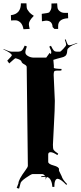

<svg xmlns="http://www.w3.org/2000/svg" viewBox="-35 -1091 477 1133"><path d="M286.1 -920.4 275.4 -931.2Q273.9 -969.2 236.3 -969.2Q231.4 -969.2 212.4 -965.3L211.4 -1009.3Q250 -1013.7 256.3 -1018.6V-1019.5Q268.6 -1034.7 268.6 -1050.3V-1070.3L302.2 -1071.3Q303.2 -1043 307.4 -1036.4Q311.5 -1029.8 317.4 -1024.4V-1025.4Q327.6 -1015.1 347.2 -1015.1H366.2L367.2 -983.4Q308.1 -980.5 308.1 -937.5V-920.4ZM49.3 -971.2 30.3 -970.2 29.3 -1001.5Q88.4 -1008.3 88.4 -1071.3H121.1Q121.1 -1043 126.5 -1034.7Q131.8 -1026.4 136 -1021.5Q140.1 -1016.6 140.9 -1015.6Q141.6 -1014.6 143.1 -1013.7Q147.9 -1008.3 164.6 -997.6Q135.3 -968.3 135.3 -949.2Q135.3 -940.4 140.1 -920.4L103.5 -918.5Q99.1 -945.3 85.4 -958.3Q71.8 -971.2 55.2 -971.2ZM234.9 -41 233.4 -47.9Q231 -47.9 208.5 -45.9V-50.8L230.5 -53.2Q223.1 -64 211.4 -64H157.7Q149.9 -64 117.7 -41.7Q85.4 -19.5 85.4 -6.8L77.6 22L63.5 18.1L73.7 -8.8Q73.7 -30.8 115.2 -86.4Q129.4 -105 129.4 -112.8L122.6 -695.8Q122.6 -704.1 108.2 -711.4Q93.8 -718.8 92 -726.8Q90.3 -734.9 75.9 -741Q61.5 -747.1 54.7 -747.1Q53.2 -747.1 19.5 -716.8L7.8 -732.9Q34.7 -760.7 34.7 -764.2Q34.7 -776.9 -15.1 -799.8L-14.2 -801.8Q20.5 -786.1 33.7 -786.1H72.8Q85 -786.1 93 -792.5Q101.1 -798.8 110.8 -821.8L123.5 -816.9Q114.7 -793.9 114.7 -781.5Q114.7 -769 130.6 -760Q146.5 -751 164.6 -751H237.8L257.8 -778.8L264.6 -772Q267.6 -774.9 267.6 -783.4Q267.6 -792 255.9 -815.9L265.6 -820.8Q276.9 -797.9 283.2 -792Q289.6 -786.1 299.8 -786.1H318.8Q322.8 -786.1 339.1 -803.5Q355.5 -820.8 355.5 -826.9Q355.5 -833 347.7 -856.9L352.5 -858.9Q360.4 -835.4 364 -829.8Q367.7 -824.2 372.6 -824.2H375.5Q385.3 -824.2 420.4 -837.9L421.4 -835.9Q389.2 -823.7 378.4 -815.9L365.7 -804.2Q361.8 -799.8 361.6 -790.5Q361.3 -781.2 358.4 -772.7Q355.5 -764.2 349.6 -760.3Q340.3 -753.9 330.6 -752.2Q320.8 -750.5 303 -744.9Q285.2 -739.3 279.8 -737.8L282.7 -704.1V-690.9Q282.7 -685.5 328.6 -684.1L326.7 -674.8Q319.8 -674.3 311.5 -674.3H299.8Q287.1 -674.3 284.7 -668.9Q281.7 -663.1 281.7 -648.9L288.6 -496.1Q288.6 -447.8 283.2 -354Q277.8 -260.3 277.3 -236.6Q276.9 -212.9 282.2 -205.6Q287.6 -198.2 308.6 -184.1L303.7 -175.8Q277.8 -192.9 263.7 -192.9Q249.5 -192.9 249.5 -179.2V-136.2Q249.5 -123 281.5 -114.5Q313.5 -106 313.5 -91.8L312.5 -87.9Q312.5 -83.5 319.8 -69.8Q327.1 -56.2 328.6 -51.8Q334.5 -30.8 360.8 -4.9L356.4 0Q326.7 -31.2 309.6 -35.2H308.6L305.7 -36.1Q285.6 -36.1 285.6 12.2L273.4 11.2Q273.4 -7.8 265.6 -25.4Q257.8 -43 241.7 -46.9L231.4 -28.8Q234.9 -36.6 234.9 -41Z"/></svg>

Font: Eater
Style: Regular
Weight: 400
Version: Version 001.002